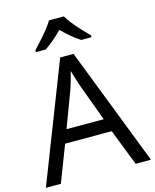

<svg xmlns="http://www.w3.org/2000/svg" viewBox="-136 -1035 911 1126"><g transform="rotate(-15 319.5 -472.0)"><path d="M545 0 459 -221H176L91 0H0L279 -717H360L638 0ZM352 -517Q349 -525 342 -546Q335 -567 328.5 -589.5Q322 -612 318 -624Q313 -604 307.5 -583.5Q302 -563 296.5 -546Q291 -529 287 -517L206 -301H432ZM362 -944Q374 -922 396.5 -894.5Q419 -867 443.5 -840.5Q468 -814 487 -795V-784H425Q399 -800 371 -823.5Q343 -847 316 -874Q289 -847 262 -824Q235 -801 209 -784H149V-795Q168 -815 191.5 -841Q215 -867 237 -894.5Q259 -922 272 -944Z"/></g></svg>

Font: Noto Sans Armenian
Style: Regular
Weight: 400
Designer: Monotype Design Team
Foundry: Monotype Imaging Inc.
Version: Version 2.007